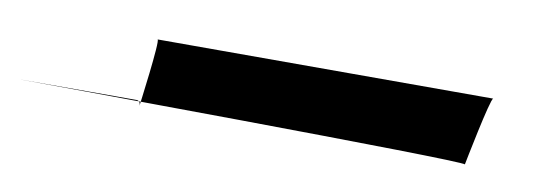

<svg xmlns="http://www.w3.org/2000/svg" viewBox="-146 -81 772 267"><g transform="rotate(10 240.0 52.5)"><path d="M62 4C66 4 53 101 53 101C54 96 52 92 48 92H-120C-120 92 514 96 513 101C513 101 532 4 536 4Z"/></g></svg>

Font: PlasticEraser
Style: It
Weight: 400
Foundry: Cannot Into Space Fonts
Version: Version 0.43